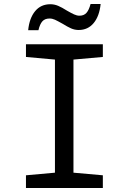

<svg xmlns="http://www.w3.org/2000/svg" viewBox="-20 -934 640 954"><path d="M109 -63 253 -76V-638L109 -651V-714H491V-651L345 -638V-76L491 -63V0H109ZM230 -913Q250 -913 269 -905Q288 -897 313 -881Q334 -869 348 -862.5Q362 -856 375 -856Q397 -856 409.5 -870Q422 -884 430 -914H480Q474 -854 445.5 -819.5Q417 -785 371 -785Q351 -785 333 -793Q315 -801 291 -816Q266 -830 253 -836Q240 -842 226 -842Q203 -842 190.5 -828Q178 -814 171 -784H120Q126 -844 154.5 -878.5Q183 -913 230 -913Z"/></svg>

Font: Noto Sans Mono UI
Style: Regular
Weight: 400
Monospace: yes
Designer: Monotype Design team
Foundry: Monotype Imaging Inc.
Version: Version 1.000